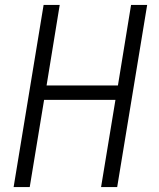

<svg xmlns="http://www.w3.org/2000/svg" viewBox="-20 -755 640 775"><path d="M35 0 156 -735H221L168 -410H456L509 -735H574L453 0H388L446 -352H158L100 0Z"/></svg>

Font: Iosevka Light Extended
Style: Italic
Weight: 300
Width: 7
Italic angle: -9°
Monospace: yes
Designer: Belleve Invis
Foundry: Belleve Invis
Version: Version 32.5.0; ttfautohint (v1.8.4)